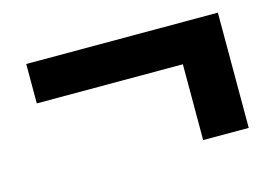

<svg xmlns="http://www.w3.org/2000/svg" viewBox="-60 -513 861 602"><g transform="rotate(-15 370.0 -212.0)"><path d="M60.1 -271V-398.9H682.1V-24.9H534.2V-271Z"/></g></svg>

Font: Messapia Bold
Style: Regular
Weight: 400
Designer: Luca Marsano
Foundry: Collletttivo
Version: Version 1.000;FEAKit 1.0